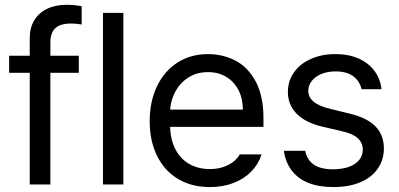

<svg xmlns="http://www.w3.org/2000/svg" viewBox="-20 -760 1644 791"><path d="M304.7 -460V-530.3H17.6V-460ZM121.1 -676.3C108.7 -655.8 102.5 -631.2 102.5 -602.5V0H187.5V-584C187.5 -611.3 194.3 -631.3 208 -644C221.7 -656.7 243.2 -663.1 272.5 -663.1C286.1 -663.1 300.8 -661.8 316.4 -659.2V-734.4C306.6 -736.3 296.2 -737.8 285.2 -738.8C274.1 -739.7 263.7 -740.2 253.9 -740.2C223.3 -740.2 196.6 -734.7 173.8 -723.6C151 -712.6 133.5 -696.8 121.1 -676.3Z M488.3 0V-707H404.3V0Z M713.4 -22.9C750.8 -0.5 794.6 10.7 844.7 10.7C880.5 10.7 913.1 5 942.4 -6.3C971.7 -17.7 996.1 -33.5 1015.6 -53.7C1035.2 -73.9 1049.2 -97.3 1057.6 -124H967.8C961.3 -112.3 952.3 -102.1 940.9 -93.3C929.5 -84.5 915.7 -77.3 899.4 -71.8C883.1 -66.2 864.9 -63.5 844.7 -63.5C812.2 -63.5 783.5 -70.6 758.8 -85C734 -99.3 714.8 -120.3 701.2 -147.9C687.5 -175.6 680.7 -209 680.7 -248V-295.9C680.7 -325.2 687.2 -352.7 700.2 -378.4C713.2 -404.1 731.4 -424.6 754.9 -439.9C778.3 -455.2 805.7 -462.9 836.9 -462.9C865.6 -462.9 890.8 -456.2 912.6 -442.9C934.4 -429.5 951.2 -411.3 962.9 -388.2C974.6 -365.1 980.5 -338.5 980.5 -308.6H655.3V-237.3H1065.4V-272.5C1065.4 -334.3 1054.7 -385.1 1033.2 -424.8C1011.7 -464.5 983.7 -493.2 949.2 -510.7C914.7 -528.3 877.3 -537.1 836.9 -537.1C789.4 -537.1 747.6 -525.6 711.4 -502.4C675.3 -479.3 647.1 -446.8 627 -404.8C606.8 -362.8 596.7 -314.8 596.7 -260.7C596.7 -206.7 606.8 -159.2 627 -118.2C647.1 -77.1 675.9 -45.4 713.4 -22.9Z M1434.1 -446.8C1452 -434.1 1463.9 -416 1469.7 -392.6H1551.8C1548.5 -421.2 1538.7 -446.5 1522.5 -468.3C1506.2 -490.1 1484.4 -507 1457 -519C1429.7 -531.1 1398.1 -537.1 1362.3 -537.1C1323.9 -537.1 1289.9 -530.4 1260.3 -517.1C1230.6 -503.7 1207.5 -485.2 1190.9 -461.4C1174.3 -437.7 1166 -410.8 1166 -380.9C1166 -345.7 1178.1 -315.9 1202.1 -291.5C1226.2 -267.1 1261.4 -249.3 1307.6 -238.3L1387.7 -219.7C1417.6 -213.2 1439.6 -203.6 1453.6 -190.9C1467.6 -178.2 1474.6 -162.4 1474.6 -143.6C1474.6 -127.3 1469.6 -113 1459.5 -100.6C1449.4 -88.2 1435.1 -78.8 1416.5 -72.3C1397.9 -65.8 1376.3 -62.5 1351.6 -62.5C1318.4 -62.5 1292.3 -68.8 1273.4 -81.5C1254.6 -94.2 1242.5 -113.3 1237.3 -138.7H1149.4C1154 -106.8 1164.9 -79.6 1182.1 -57.1C1199.4 -34.7 1222.3 -17.7 1251 -6.3C1279.6 5 1313.8 10.7 1353.5 10.7C1397.1 10.7 1434.6 3.9 1465.8 -9.8C1497.1 -23.4 1520.8 -42.3 1537.1 -66.4C1553.4 -90.5 1561.5 -117.8 1561.5 -148.4C1561.5 -185.5 1549.8 -216 1526.4 -239.7C1502.9 -263.5 1467.4 -280.9 1419.9 -292L1340.8 -311.5C1310.2 -318.7 1287.4 -328.5 1272.5 -340.8C1257.5 -353.2 1250 -368.2 1250 -385.7C1250 -400.7 1254.9 -414.4 1264.6 -426.8C1274.4 -439.1 1287.8 -448.7 1304.7 -455.6C1321.6 -462.4 1340.8 -465.8 1362.3 -465.8C1392.3 -465.8 1416.2 -459.5 1434.1 -446.8Z"/></svg>

Font: Pretendard Variable
Style: Regular
Weight: 400
Designer: Base glyphs from Inter by Rasmus Andersson; Hangeul glyphs from Noto Sans CJK(Source Han Sans) by Jang Soo-young and Kan
Foundry: Kil Hyung-jin
Version: Version 1.309;Glyphs 3.2 (3225)